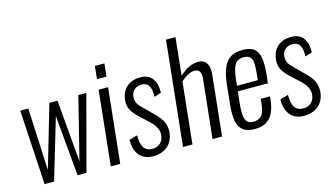

<svg xmlns="http://www.w3.org/2000/svg" viewBox="-91 -1120 2494 1438"><g transform="rotate(-15 1156.0 -400.5)"><path d="M103.5 0 69.8 -578.1H132.3L154.3 -95.2L295.4 -578.1H358.4L399.9 -97.2L520 -578.1H582L428.2 0H359.4L316.9 -470.2L177.2 0Z M616.7 0 677.2 -578.1H750.5L689.9 0ZM686 -657.7 696.3 -757.3H770L759.3 -657.7Z M838.4 -35.2Q803.7 -77.1 803.7 -147.9Q803.7 -151.4 803.7 -155.3L867.2 -173.8Q867.2 -170.9 867.2 -168Q867.2 -106.9 887.2 -77.1Q908.7 -45.9 952.6 -45.9Q990.7 -45.9 1014.9 -68.4Q1039.1 -90.8 1042.5 -129.4Q1043 -133.3 1043 -137.7Q1043 -190.9 984.4 -244.6L912.6 -311.5Q875 -346.2 859.4 -379.4Q847.7 -404.3 847.7 -434.6Q847.7 -445.3 849.1 -456.5Q856.9 -518.6 897.2 -552.7Q937.5 -586.9 1001 -586.9Q1064.5 -586.9 1094.7 -545.9Q1122.1 -509.3 1122.1 -448.7Q1122.1 -442.4 1121.6 -435.1L1067.9 -418Q1068.4 -424.8 1068.4 -431.6Q1068.4 -532.2 998 -532.2Q963.9 -532.2 941.4 -513.2Q918.9 -494.1 915.5 -461.9Q915 -455.6 915 -449.7Q915 -430.2 921.4 -415Q929.2 -394.5 954.1 -371.1L1027.8 -297.9Q1047.9 -278.8 1060.3 -264.4Q1072.8 -250 1085.9 -228.8Q1099.1 -207.5 1104 -182.6Q1107.9 -166 1107.9 -147.9Q1107.9 -139.2 1106.9 -129.9Q1099.6 -63.5 1055.9 -27.1Q1012.2 9.3 943.8 9.3Q875.5 9.3 838.4 -35.2Z M1176.8 0 1261.7 -809.6H1335L1304.7 -517.6Q1376.5 -586.9 1452.1 -586.9Q1495.1 -586.9 1514.6 -554.7Q1529.8 -530.8 1529.8 -491.2Q1529.8 -478 1528.3 -463.9L1479.5 0H1405.8L1453.1 -448.2Q1454.6 -460.4 1454.6 -471.2Q1454.6 -497.6 1446.3 -510.7Q1435.1 -529.3 1406.7 -529.3Q1358.4 -529.3 1299.8 -475.6L1250 0Z M1731.9 9.3Q1648.9 9.3 1617.7 -42Q1595.7 -78.1 1595.7 -149.9Q1595.7 -180.7 1599.6 -217.3L1614.7 -363.3Q1623.5 -447.8 1646.2 -497.3Q1668.9 -546.9 1704.6 -566.9Q1740.2 -586.9 1795.4 -586.9Q1855.5 -586.9 1885.7 -561.3Q1916 -535.6 1922.9 -482.9Q1925.3 -460.4 1925.3 -432.6Q1925.3 -395 1920.4 -348.6L1914.1 -296.4H1681.2L1671.9 -210Q1668 -173.3 1668 -145.5Q1668 -105 1675.8 -83Q1689.5 -45.9 1737.3 -45.9Q1775.4 -45.9 1798.6 -70.1Q1821.8 -94.2 1828.1 -157.7L1832.5 -197.8H1904.3L1900.4 -165.5Q1891.6 -81.5 1851.8 -36.1Q1812 9.3 1731.9 9.3ZM1685.5 -338.4H1847.2L1852.1 -386.2Q1856 -425.3 1856 -454.6Q1856 -459.5 1855.5 -463.9Q1855 -496.6 1838.9 -514.4Q1822.8 -532.2 1789.1 -532.2Q1757.8 -532.2 1739 -519Q1720.2 -505.9 1708.3 -472.4Q1696.3 -439 1689.5 -377.4Z M2008.3 -35.2Q1973.6 -77.1 1973.6 -147.9Q1973.6 -151.4 1973.6 -155.3L2037.1 -173.8Q2037.1 -170.9 2037.1 -168Q2037.1 -106.9 2057.1 -77.1Q2078.6 -45.9 2122.6 -45.9Q2160.6 -45.9 2184.8 -68.4Q2209 -90.8 2212.4 -129.4Q2212.9 -133.3 2212.9 -137.7Q2212.9 -190.9 2154.3 -244.6L2082.5 -311.5Q2044.9 -346.2 2029.3 -379.4Q2017.6 -404.3 2017.6 -434.6Q2017.6 -445.3 2019 -456.5Q2026.9 -518.6 2067.1 -552.7Q2107.4 -586.9 2170.9 -586.9Q2234.4 -586.9 2264.6 -545.9Q2292 -509.3 2292 -448.7Q2292 -442.4 2291.5 -435.1L2237.8 -418Q2238.3 -424.8 2238.3 -431.6Q2238.3 -532.2 2168 -532.2Q2133.8 -532.2 2111.3 -513.2Q2088.9 -494.1 2085.4 -461.9Q2085 -455.6 2085 -449.7Q2085 -430.2 2091.3 -415Q2099.1 -394.5 2124 -371.1L2197.8 -297.9Q2217.8 -278.8 2230.2 -264.4Q2242.7 -250 2255.9 -228.8Q2269 -207.5 2273.9 -182.6Q2277.8 -166 2277.8 -147.9Q2277.8 -139.2 2276.9 -129.9Q2269.5 -63.5 2225.8 -27.1Q2182.1 9.3 2113.8 9.3Q2045.4 9.3 2008.3 -35.2Z"/></g></svg>

Font: Oswald
Style: Light
Weight: 300
Designer: Vernon Adams
Foundry: Vernon Adams
Version: 3.0; ttfautohint (v0.95.6-bc232) -l 8 -r 50 -G 200 -x 0 -w "